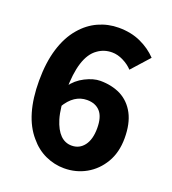

<svg xmlns="http://www.w3.org/2000/svg" viewBox="-139 -861 877 980"><g transform="rotate(20 299.5 -371.0)"><path d="M132 -76Q48 -173 48 -363Q48 -462 71 -537Q94 -612 137 -662Q177 -709 229 -732.5Q281 -756 339 -756Q406 -756 458.5 -732Q511 -708 548 -669L462 -573Q442 -595 411 -610.5Q380 -626 350 -626Q306 -626 272 -601Q196 -548 196 -363Q196 -269 213 -212Q245 -108 317 -108Q359 -108 384.5 -141.5Q410 -175 410 -236Q410 -297 384.5 -325.5Q359 -354 313 -354Q242 -354 196 -276L189 -384Q217 -424 261.5 -446.5Q306 -469 343 -469Q405 -469 454 -445Q504 -419 531.5 -367Q559 -315 559 -236Q559 -159 526 -103Q493 -47 439 -16.5Q385 14 320 14Q267 14 218 -8.5Q169 -31 132 -76Z"/></g></svg>

Font: Merged Yaku Han JP ExtraBold
Style: Regular
Weight: 800
Designer: Ryoko NISHIZUKA 西塚涼子 (kana, bopomofo & ideographs); Paul D. Hunt (Latin, Greek & Cyrillic); Sandoll Communications 산돌커뮤니
Foundry: Adobe
Version: Version 2.004